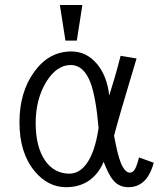

<svg xmlns="http://www.w3.org/2000/svg" viewBox="-20 -738 665 775"><path d="M531.2 -502 466.8 -512.7Q454.1 -462.9 442.4 -422.9Q433.6 -394.5 420.9 -352.5Q412.1 -431.6 371.1 -480.5Q329.1 -530.3 267.6 -530.3Q177.7 -530.3 118.2 -448.2Q58.6 -366.2 58.6 -244.1Q58.6 -121.1 119.1 -47.9Q172.9 17.6 247.1 17.6Q301.8 17.6 341.8 -10.7Q378.9 -38.1 398.4 -85Q418.9 -31.2 437.5 -9.8Q460.9 17.6 498 17.6Q531.2 17.6 554.7 -1Q585 -24.4 600.6 -81.1L541 -102.5Q533.2 -70.3 524.4 -54.7Q515.6 -41 504.9 -41Q484.4 -41 467.8 -80.1Q454.1 -115.2 440.4 -190.4Q453.1 -238.3 468.8 -292Q477.5 -322.3 495.1 -380.9ZM265.6 -475.6Q318.4 -475.6 345.7 -403.3Q367.2 -344.7 377.9 -221.7Q363.3 -121.1 327.1 -74.2Q298.8 -37.1 259.8 -37.1Q199.2 -37.1 162.1 -89.8Q124 -145.5 124 -241.2Q124 -336.9 166 -406.2Q208 -475.6 265.6 -475.6ZM312.5 -717.8H221.7L244.1 -574.2H290Z"/></svg>

Font: Dotum
Style: Regular
Weight: 400
Version: Version 2.21